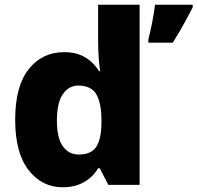

<svg xmlns="http://www.w3.org/2000/svg" viewBox="-20 -780 833 810"><path d="M244 10Q157 10 100.5 -62.5Q44 -135 44 -275Q44 -416 101 -488Q158 -560 250 -560Q288 -560 315.5 -549.5Q343 -539 363.5 -520.5Q384 -502 398 -480H403Q399 -499 396.5 -534.5Q394 -570 394 -601V-760H569V0H437L401 -70H394Q381 -48 360.5 -30Q340 -12 311.5 -1Q283 10 244 10ZM312 -128Q364 -128 385.5 -160Q407 -192 408 -258V-273Q408 -343 387 -381Q366 -419 310 -419Q270 -419 245 -382.5Q220 -346 220 -272Q220 -198 245 -163Q270 -128 312 -128ZM793 -749Q781 -726 768.5 -702.5Q756 -679 741.5 -654Q727 -629 709 -600H606V-614Q610 -629 614 -647.5Q618 -666 622 -685.5Q626 -705 629 -724.5Q632 -744 634 -760H793Z"/></svg>

Font: Noto Sans Oriya ExtraBold
Style: Regular
Weight: 800
Version: Version 2.003